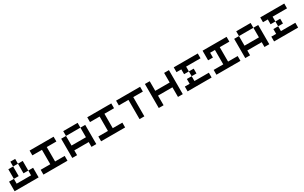

<svg xmlns="http://www.w3.org/2000/svg" viewBox="527 -3761 10949 6922"><g transform="rotate(-30 6001.0 -300.0)"><path d="M600.1 -600.1H399.9V-799.8H600.1ZM399.9 -199.7H200.2V-600.1H399.9ZM799.8 -199.7H600.1V-600.1H799.8ZM0 -199.7H200.2V0H799.8V-199.7H1000V200.2H0Z M1800.3 -600.1V0H2200.2V200.2H1200.2V0H1600.1V-600.1H1200.2V-799.8H2200.2V-600.1Z M3200.2 -799.8V-600.1H2600.6V-799.8ZM3200.2 -600.1H3400.4V200.2H3200.2V0H2600.6V200.2H2400.4V-600.1H2600.6V-200.2H3200.2Z M4200.7 -600.1V0H4600.6V200.2H3600.6V0H4000.5V-600.1H3600.6V-799.8H4600.6V-600.1Z M4800.8 -799.8H5800.8V-600.1H5400.9V200.2H5200.7V-600.1H4800.8Z M6800.8 -799.8H7001V200.2H6800.8V-200.2H6201.2V200.2H6001V-799.8H6201.2V-399.9H6800.8Z M7801.3 -199.7H7601.1V-399.9H7801.3ZM7601.1 0.5H8201.2V200.2H7201.2V0.5H7401.4V-199.7H7601.1ZM7601.1 -600.1V-399.9H7401.4V-600.1H7201.2V-799.8H8201.2V-600.1Z M8801.3 -600.1H8601.6V-399.9H8401.4V-799.8H9401.4V-600.1H9001.5V0H9401.4V200.2H8401.4V0H8801.3Z M10401.4 -799.8V-600.1H9801.8V-799.8ZM10401.4 -600.1H10601.6V200.2H10401.4V0H9801.8V200.2H9601.6V-600.1H9801.8V-200.2H10401.4Z M11401.9 -199.7H11201.7V-399.9H11401.9ZM11201.7 0.5H11801.8V200.2H10801.8V0.5H11002V-199.7H11201.7ZM11201.7 -600.1V-399.9H11002V-600.1H10801.8V-799.8H11801.8V-600.1Z"/></g></svg>

Font: QuinqueFive
Style: Regular
Weight: 400
Monospace: yes
Designer: GGBotNet
Foundry: GGBotNet
Version: 1.1